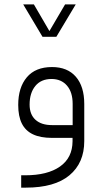

<svg xmlns="http://www.w3.org/2000/svg" viewBox="-20 -632 470 880"><path d="M174.8 -463.4 86.4 -611.8H135.3L202.1 -497.1L206.5 -489.7L210.9 -497.1L278.3 -611.8H327.1L238.3 -463.4ZM366.2 -155.3V14.6Q366.2 114.7 298.3 171.4Q230.5 228 98.6 228H77.1V171.4H95.7Q197.8 171.4 254.9 131.3Q312 91.3 312.5 15.6V14.6V0H297.9H218.8Q165 0 130.9 -16.4Q96.7 -32.7 80.1 -65.9Q63.5 -99.1 63.5 -150.9Q63.5 -231 103 -277.8Q142.6 -324.7 218.3 -324.7Q289.1 -324.7 327.6 -280.3Q366.2 -235.8 366.2 -155.3ZM115.7 -152.8Q115.7 -107.4 142.6 -83Q169.4 -58.6 218.3 -58.6H298.3H313V-73.2V-155.8Q313 -209.5 286.9 -239.7Q260.7 -270 216.3 -270Q168 -270 141.8 -237.8Q115.7 -205.6 115.7 -152.8Z"/></svg>

Font: Shabnam Thin FD-WOL
Style: Thin-FD-WOL
Weight: 100
Foundry: DejaVu fonts team - Redesigned by Saber Rastikerdar - Based on Vazir font
Version: Version 5.0.1